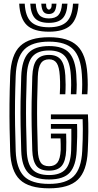

<svg xmlns="http://www.w3.org/2000/svg" viewBox="-20 -1012 530 1042"><path d="M246.2 10Q136.8 10 87.9 -36.8Q39 -83.5 35.2 -191Q33.2 -251.8 32.1 -315.8Q31 -379.8 31.6 -450.4Q32.2 -521 35.2 -601Q39.5 -715.2 89.9 -762.6Q140.2 -810 246.2 -810Q351 -810 399.2 -763.5Q447.5 -717 454.2 -610Q456.2 -579.2 456.2 -552.6Q456.2 -526 454.2 -500.5H424.2Q426.2 -528.8 426.2 -554.1Q426.2 -579.5 424.2 -608.2Q418.2 -703 377.2 -744.5Q336.2 -786 246.2 -786Q154 -786 111.6 -743.2Q69.2 -700.5 65.2 -599.8Q62.5 -528.8 61.6 -463.9Q60.8 -399 61.8 -332.9Q62.8 -266.8 65.2 -192Q68.8 -98.8 109.5 -56.4Q150.2 -14 246.2 -14Q338.2 -14 379.9 -55.5Q421.5 -97 426.2 -192.5Q428 -226.2 428.8 -256Q429.5 -285.8 429.5 -312.8Q429.5 -339.8 428.5 -365H256.2V-391H457.2Q459.8 -344.2 459.4 -296Q459 -247.8 456.2 -191Q451 -83.5 402.4 -36.8Q353.8 10 246.2 10ZM246.2 -38Q167.5 -38 132.8 -74.4Q98 -110.8 95.2 -193Q92.8 -267 91.8 -332.1Q90.8 -397.2 91.6 -461.9Q92.5 -526.5 95.2 -598.8Q98.8 -686.2 133.8 -724.1Q168.8 -762 246.2 -762Q323.5 -762 356.4 -724.2Q389.2 -686.5 394.2 -606.5Q396.2 -574.8 396.4 -553.8Q396.5 -532.8 394.5 -500.5H364.5Q366 -525 366.2 -550Q366.5 -575 364.5 -603.5Q360 -675.8 332.6 -706.9Q305.2 -738 246.2 -738Q184.8 -738 156.4 -705.6Q128 -673.2 125.2 -597.8Q122.5 -525.8 121.6 -461.4Q120.8 -397 121.8 -332.2Q122.8 -267.5 125.2 -194Q127.8 -123.2 155.8 -92.6Q183.8 -62 246.2 -62Q306.5 -62 334.9 -92.6Q363.2 -123.2 366 -194.8Q367 -219.8 367.2 -253.2Q367.5 -286.8 367.2 -313H256.2V-339H398.2Q399.5 -302.5 398.9 -269.4Q398.2 -236.2 396.2 -193.8Q392.2 -113.2 358.9 -75.6Q325.5 -38 246.2 -38ZM246.2 -86Q196.5 -86 176.9 -113.1Q157.2 -140.2 155.2 -195.2Q152.8 -266 151.8 -329.5Q150.8 -393 151.6 -457.8Q152.5 -522.5 155.2 -597.2Q157.8 -659.8 179 -686.9Q200.2 -714 246.2 -714Q289.8 -714 310.2 -688.1Q330.8 -662.2 334.5 -602.5Q336 -578.2 336.1 -553.1Q336.2 -528 334.5 -500.5H304.5Q305.8 -522 306.1 -538.2Q306.5 -554.5 306 -569.2Q305.5 -584 304.5 -600.5Q301.5 -648.5 288 -669.2Q274.5 -690 246.2 -690Q216 -690 201.6 -668.2Q187.2 -646.5 185.2 -596.8Q182.5 -523.8 181.6 -460Q180.8 -396.2 181.8 -332.6Q182.8 -269 185.2 -196.2Q187 -150.2 200.8 -130.1Q214.5 -110 246.2 -110Q276.8 -110 291.9 -129.9Q307 -149.8 309.5 -198.5Q310 -208 309.4 -229.5Q308.8 -251 308.2 -261H256.2V-287H339Q339.5 -264.2 339.9 -240.8Q340.2 -217.2 339.2 -196.5Q336.5 -137.5 314.9 -111.8Q293.2 -86 246.2 -86ZM245.2 -840Q163.2 -840 125.9 -875.4Q88.5 -910.8 84.2 -992H114.2Q117.8 -923.5 148.2 -893.8Q178.8 -864 245.2 -864Q311.2 -864 341.8 -893.8Q372.2 -923.5 376.2 -992H406.2Q401.2 -910.8 363.9 -875.4Q326.5 -840 245.2 -840ZM245.2 -888Q194 -888 170.6 -912.1Q147.2 -936.2 144.2 -992H174Q176.5 -949.2 193 -930.6Q209.5 -912 245.2 -912Q280.8 -912 297.2 -930.6Q313.8 -949.2 316.5 -992H346.2Q343 -936.2 319.5 -912.1Q296 -888 245.2 -888ZM245.2 -936Q224.8 -936 215.2 -949Q205.8 -962 204 -992H230Q229.8 -975 234.4 -967.5Q239 -960 245.2 -960Q251.8 -960 256.4 -967.5Q261 -975 260.5 -992H286.5Q284.5 -962 274.9 -949Q265.2 -936 245.2 -936Z"/></svg>

Font: Big Shoulders Inline Display Thin Black
Style: Regular
Weight: 900
Version: Version 2.002